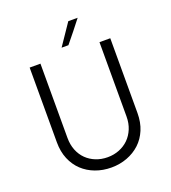

<svg xmlns="http://www.w3.org/2000/svg" viewBox="-159 -1011 1014 1137"><g transform="rotate(-20 348.0 -443.0)"><path d="M348 8Q294 8 247.5 -9.5Q201 -27 167 -59Q133 -91 113.5 -137.5Q94 -184 94 -243V-714H162V-246Q162 -203 176 -168Q190 -133 215 -108.5Q240 -84 274 -70.5Q308 -57 348 -57Q387 -57 421 -70.5Q455 -84 480 -108.5Q505 -133 519.5 -168Q534 -203 534 -246V-714H602V-243Q602 -184 582.5 -137.5Q563 -91 528.5 -59Q494 -27 447.5 -9.5Q401 8 348 8ZM312 -760 403 -894H462Q436 -860 409 -826.5Q382 -793 355 -760Z"/></g></svg>

Font: Josefin Sans
Style: Regular
Weight: 400
Designer: Santiago Orozco
Foundry: Typemade
Version: Version 1.0